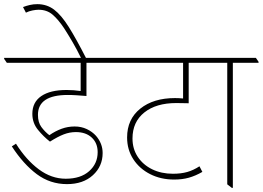

<svg xmlns="http://www.w3.org/2000/svg" viewBox="-44 -901 1267 926"><path d="M279 -13Q198 -13 133.5 -61Q69 -109 13 -195L33 -208Q82 -130 143 -84.5Q204 -39 273 -39Q345 -39 386 -75.5Q427 -112 427 -167Q427 -211 398.5 -237.5Q370 -264 322 -264Q292 -264 263.5 -253Q235 -242 197 -218Q166 -242 139 -275Q112 -308 112 -352Q112 -408 155 -437.5Q198 -467 277 -467Q312 -467 345 -462V-598H-11L-24 -617V-622H517L530 -603V-598H373V-438Q348 -440 326 -441.5Q304 -443 283 -443Q139 -443 139 -347Q139 -311 155.5 -288.5Q172 -266 194 -249Q223 -269 253 -280Q283 -291 316 -291Q348 -291 374.5 -278.5Q401 -266 419 -246Q451 -209 451 -163Q451 -99 404 -56Q357 -13 279 -13Z M348 -619Q327 -662 306 -698Q285 -734 265 -765Q237 -807 209.5 -830.5Q182 -854 142 -854Q129 -854 112 -850.5Q95 -847 81 -840L67 -867Q83 -873 100 -877Q117 -881 136 -881Q182 -881 217 -854.5Q252 -828 288 -770.5Q324 -713 372 -619Z M796 -35Q732 -35 680.5 -61Q629 -87 599 -133Q569 -179 569 -238Q569 -326 632.5 -377Q696 -428 800 -428Q810 -428 819.5 -427.5Q829 -427 839 -426V-598H495L482 -617V-622H960L973 -603V-598H866V-403Q856 -403 838 -403.5Q820 -404 806 -404Q709 -404 652 -358.5Q595 -313 595 -233Q595 -183 620.5 -144.5Q646 -106 690 -84.5Q734 -63 790 -63Q829 -63 859 -71.5Q889 -80 918 -99L932 -72Q899 -53 867 -44Q835 -35 796 -35Z M1074 5 1052 -12V-598H938L925 -617V-622H1190L1203 -603V-598H1079V5Z"/></svg>

Font: Noto Serif Devanagari Thin
Style: Regular
Weight: 100
Designer: Universal Thirst, Indian Type Foundry and the Monotype Design Team
Foundry: Monotype Imaging Inc.
Version: Version 2.004; ttfautohint (v1.8.4.7-5d5b)